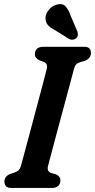

<svg xmlns="http://www.w3.org/2000/svg" viewBox="-20 -932 471 952"><path d="M218.5 -110.5Q214.5 -95.5 218.5 -87.2Q222.5 -79 232 -74.5L257 -68Q280 -57.5 279.5 -37.5Q279.5 -20.5 268.5 -10.2Q257.5 0 238 0H37.5Q17 0 9.5 -9Q2 -18 2 -32Q2 -46 10.2 -55.5Q18.5 -65 30.5 -69.5L50.5 -76Q64.5 -80.5 72.5 -88.2Q80.5 -96 85 -114Q91.5 -137.5 104 -184Q116.5 -230.5 132 -288.5Q147.5 -346.5 163.2 -405.5Q179 -464.5 192 -513.8Q205 -563 212 -591Q218 -617 196.5 -625.5L176.5 -632.5Q153 -643 153 -663Q153.5 -700 195.5 -700H396Q416.5 -700 423.8 -691.5Q431 -683 431 -669Q431 -654.5 422.5 -645Q414 -635.5 401 -630.5L377 -623.5Q364 -619.5 357 -611.8Q350 -604 346 -587.5Q338.5 -559 325.2 -509.2Q312 -459.5 296 -400.5Q280 -341.5 264.5 -283.8Q249 -226 236.8 -179.8Q224.5 -133.5 218.5 -110.5ZM330.5 -853.5 363 -777.5Q366 -768.5 366 -759.8Q366 -751 358.5 -743Q351 -736.5 341.2 -735.2Q331.5 -734 324 -738L253.5 -782Q229 -794.5 217.5 -807.8Q206 -821 205.5 -842Q205.5 -862.5 221 -882.2Q236.5 -902 260.5 -909Q290 -917 305 -900.5Q320 -884 330.5 -853.5Z"/></svg>

Font: Fraunces 144pt S100 SemiBold
Style: Italic
Weight: 600
Italic angle: -16°
Version: Version 1.000; ttfautohint (v1.8.3)